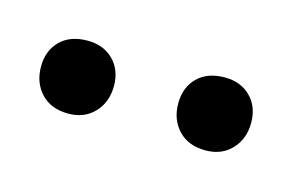

<svg xmlns="http://www.w3.org/2000/svg" viewBox="-29 -704 228 150"><g transform="rotate(15 85.0 -629.5)"><path d="M30 -659Q43 -659 51 -651Q59 -643 59 -630Q59 -617 51 -608.5Q43 -600 30 -600Q16 -600 8 -608.5Q0 -617 0 -630Q0 -643 8 -651Q16 -659 30 -659ZM141 -659Q154 -659 162 -651Q170 -643 170 -630Q170 -617 162 -608.5Q154 -600 141 -600Q127 -600 119 -608.5Q111 -617 111 -630Q111 -643 119 -651Q127 -659 141 -659Z"/></g></svg>

Font: AkaAcidDosis
Style: ExtraLight
Weight: 250
Designer: Edgar Tolentino, Pablo Impallari, Igino Marini, Aka-Acid
Foundry: Edgar Tolentino, Pablo Impallari, Igino Marini, Aka-Acid
Version: Version 1.007